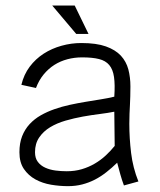

<svg xmlns="http://www.w3.org/2000/svg" viewBox="-20 -650 565 680"><path d="M293.5 -529.8H250L165 -630.4H244.6ZM418.9 6.8Q411.6 -12.7 406 -33Q400.4 -53.2 395 -73.7Q376.5 -55.7 356.9 -40.3Q337.4 -24.9 316.2 -13.9Q294.9 -2.9 271.2 3.2Q247.6 9.3 220.7 9.3Q191.4 9.3 160.9 4.2Q130.4 -1 105.5 -14.6Q80.6 -28.3 64.7 -51.5Q48.8 -74.7 48.8 -110.8Q48.8 -143.1 58.3 -167.5Q67.9 -191.9 84.7 -210.2Q101.6 -228.5 124.3 -241.5Q147 -254.4 172.9 -263.4Q198.7 -272.5 226.8 -278.6Q254.9 -284.7 282.7 -289.3Q310.5 -293.9 336.7 -298.1Q362.8 -302.2 384.8 -307.6Q387.7 -350.1 383.8 -377.2Q379.9 -404.3 366.9 -419.7Q354 -435.1 330.6 -440.9Q307.1 -446.8 271 -446.8Q243.7 -446.8 218.8 -440.2Q193.8 -433.6 172.6 -420.2Q151.4 -406.7 134.5 -386.2Q117.7 -365.7 107.4 -338.4L55.7 -349.6Q64.5 -386.2 85.2 -413.8Q106 -441.4 134.8 -460Q163.6 -478.5 198 -488Q232.4 -497.6 268.1 -497.6Q321.3 -497.6 355 -485.6Q388.7 -473.6 408 -452.9Q427.2 -432.1 434.6 -404.1Q441.9 -376 441.9 -343.8Q441.9 -324.2 441.4 -308.6Q440.9 -293 440.2 -278.1Q439.5 -263.2 438.7 -247.3Q438 -231.4 438 -211.4Q438 -161.1 444.3 -108.4Q450.7 -55.7 470.2 -7.3ZM384.8 -254.4Q363.3 -250 334 -246.3Q304.7 -242.7 273.4 -237.1Q242.2 -231.4 211.9 -222.7Q181.6 -213.9 157.7 -199.5Q133.8 -185.1 118.9 -163.3Q104 -141.6 104 -110.8Q104 -89.8 114 -76.7Q124 -63.5 140.1 -56.2Q156.2 -48.8 176.3 -46.1Q196.3 -43.5 216.3 -43.5Q245.1 -43.5 269.8 -50.8Q294.4 -58.1 315.7 -70.6Q336.9 -83 354.5 -99.4Q372.1 -115.7 386.2 -133.3Z"/></svg>

Font: SaysetthaMai
Style: Regular
Weight: 400
Designer: John M. Durdin
Foundry: Lao Script for Windows
Version: Version 1.101